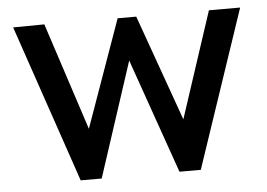

<svg xmlns="http://www.w3.org/2000/svg" viewBox="-43 -582 886 637"><g transform="rotate(-5 400.0 -263.0)"><path d="M201 0 22 -525 126 -526 243 -168 370 -525H432L558 -172L674 -525H778L601 0H530L396 -382L271 0Z"/></g></svg>

Font: Easer Grotesk
Style: Regular
Weight: 400
Designer: Boardeaser, Bonnie Shaver-Troup, Thomas Jockin
Foundry: Lexend
Version: Version 1.008;Glyphs 3.1.2 (3151)